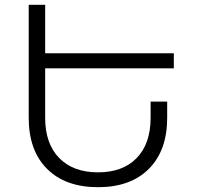

<svg xmlns="http://www.w3.org/2000/svg" viewBox="-20 -777 827 803"><path d="M707 -491.2H168.9V-284.2Q168.9 -176.3 227.5 -116.2Q286.1 -56.2 390.1 -56.2Q493.7 -56.2 551.8 -116.2Q609.9 -176.3 609.9 -284.2V-352.1H679.2V-284.2Q679.2 -147.5 602.5 -70.8Q525.9 5.9 390.1 5.9Q253.4 5.9 176.8 -70.8Q100.1 -147.5 100.1 -284.2V-756.8H168.9V-554.2H707Z"/></svg>

Font: Montserrat arm Light
Style: Regular
Weight: 300
Designer: Julieta Ulanovsky
Foundry: Julieta Ulanovsky
Version: Version 6.000;PS 006.000;hotconv 1.0.88;makeotf.lib2.5.64775